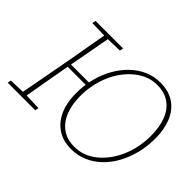

<svg xmlns="http://www.w3.org/2000/svg" viewBox="-138 -952 1227 1227"><g transform="rotate(45 475.0 -338.5)"><path d="M206 -343 208 -368H395L392 -343ZM603 14Q528 14 476.5 -21Q425 -56 398.5 -118Q372 -180 372 -261Q372 -333 389 -397.5Q406 -462 436.5 -515.5Q467 -569 508.5 -608.5Q550 -648 600 -669.5Q650 -691 705 -691Q783 -691 834 -656Q885 -621 910.5 -559Q936 -497 936 -416Q936 -343 919.5 -278.5Q903 -214 873 -160Q843 -106 801.5 -67Q760 -28 709.5 -7Q659 14 603 14ZM607 -11Q648 -11 686 -25Q724 -39 757 -65.5Q790 -92 817 -128Q844 -164 863.5 -208Q883 -252 893.5 -302.5Q904 -353 904 -407Q904 -485 882 -543Q860 -601 815 -633.5Q770 -666 701 -666Q660 -666 622 -651Q584 -636 551 -609Q518 -582 490.5 -545.5Q463 -509 444 -465Q425 -421 414.5 -371Q404 -321 404 -269Q404 -194 426.5 -135.5Q449 -77 494 -44Q539 -11 607 -11ZM16 0 21 -24 135 -28H150L270 -24L265 0ZM121 0 189 -364Q203 -442 216.5 -520Q230 -598 244 -676H277L210 -313Q196 -235 182 -156.5Q168 -78 155 0ZM129 -652 134 -676H383L378 -652L265 -649H250Z"/></g></svg>

Font: Source Serif 4 ExtraLight
Style: Italic
Weight: 250
Italic angle: -12°
Designer: Frank Grießhammer
Foundry: Adobe Systems Incorporated
Version: Version 4.004;hotconv 1.0.116;makeotfexe 2.5.65601